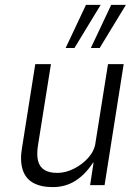

<svg xmlns="http://www.w3.org/2000/svg" viewBox="-20 -756 572 784"><path d="M195 8Q146 8 114.5 -10Q83 -28 72 -65Q61 -102 70 -153L124 -494H188L135 -162Q129 -124 135.5 -99Q142 -74 161.5 -62Q181 -50 214 -50Q248 -50 282.5 -67.5Q317 -85 341.5 -113Q366 -141 370 -174L421 -494H485L407 0H348L362 -92H360Q328 -43 287.5 -17.5Q247 8 195 8ZM351 -560 434 -736H494L387 -560ZM248 -560 331 -736H391L284 -560Z"/></svg>

Font: Nunito Sans 7pt Condensed Light
Style: Italic
Weight: 300
Width: 3
Italic angle: -9°
Designer: Vernon Adams
Foundry: Vernon Adams
Version: Version 3.101;gftools[0.9.27]